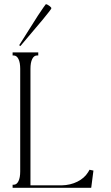

<svg xmlns="http://www.w3.org/2000/svg" viewBox="-20 -894 528 914"><path d="M77.1 -674.8 71.3 -678.7 160.2 -819.3Q196.8 -874 198.2 -874Q204.1 -874 214.4 -866.5Q224.6 -858.9 224.6 -854.5Q224.6 -850.6 183.6 -800.8ZM406.2 -85.9Q419.4 -82.5 424.8 -82Q423.3 -71.8 419.9 -43.9Q416.5 -16.1 415 -5.9Q415 -2 414.1 0H413.1H335.9H125H100.6H76.2H40V-14.6H44.9Q59.6 -14.6 67.9 -31.5Q76.2 -48.3 76.2 -78.1V-566.4Q76.2 -596.2 67.9 -613Q59.6 -629.9 44.9 -629.9H40V-644.5H76.2H100.6H125H162.1V-629.9H156.2Q141.6 -629.9 133.3 -613Q125 -596.2 125 -566.4V-11.7H274.4Q315.4 -12.7 348.6 -29.3Q381.8 -45.9 399.4 -74.2Z"/></svg>

Font: Elaris
Style: Regular
Weight: 500
Version: Version 1.0